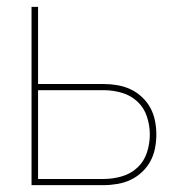

<svg xmlns="http://www.w3.org/2000/svg" viewBox="-20 -540 540 560"><path d="M72 0V-520H91V-295H282Q302 -295 322.5 -291.5Q343 -288 361 -279.5Q379 -271 394 -257Q409 -243 418.5 -225.5Q428 -208 432 -188Q436 -168 436 -148Q436 -127 432 -107Q428 -87 418.5 -69.5Q409 -52 394 -38Q379 -24 361 -15.5Q343 -7 322.5 -3.5Q302 0 282 0ZM91 -18H282Q309 -18 335 -25.5Q361 -33 380.5 -51Q400 -69 408.5 -95Q417 -121 417 -148Q417 -174 408.5 -200Q400 -226 380.5 -244Q361 -262 335 -269.5Q309 -277 282 -277H91Z"/></svg>

Font: Iosevka SS18 Thin
Style: Regular
Weight: 100
Monospace: yes
Designer: Belleve Invis
Foundry: Belleve Invis
Version: Version 25.1.1; ttfautohint (v1.8.4)